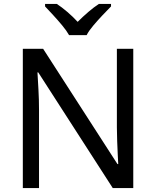

<svg xmlns="http://www.w3.org/2000/svg" viewBox="-20 -964 800 984"><path d="M663 0H558L176 -593H172Q174 -558 177 -506Q180 -454 180 -399V0H97V-714H201L582 -123H586Q585 -139 583.5 -171Q582 -203 580.5 -241Q579 -279 579 -311V-714H663ZM334 -784Q321 -807 299 -833.5Q277 -860 253 -886Q229 -912 211 -931V-944H271Q297 -927 325 -903Q353 -879 378 -852Q405 -879 433 -903Q461 -927 487 -944H549V-931Q530 -912 505.5 -886Q481 -860 458.5 -833.5Q436 -807 424 -784Z"/></svg>

Font: Noto Sans Hanifi Rohingya
Style: Regular
Weight: 400
Designer: Monotype Design Team and DaltonMaag
Foundry: Google LLC
Version: Version 2.101